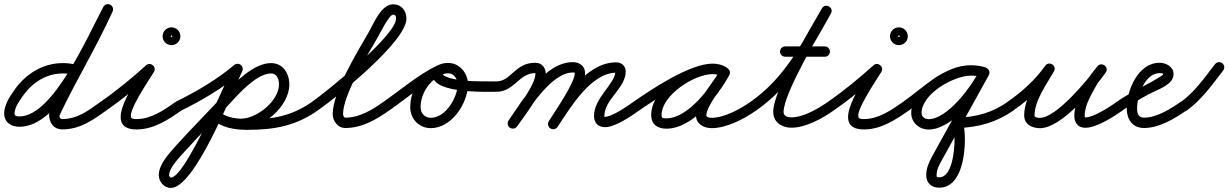

<svg xmlns="http://www.w3.org/2000/svg" viewBox="-37 -589 5931 927"><path d="M335.4 -275.2C335.4 -275.2 335.4 -275.2 335.4 -275.2C312.3 -281.3 290.9 -284.4 266.9 -284.4C169.1 -284.4 87 -232 31.6 -153.4C9.5 -122.1 -16.8 -81.1 -16.8 -41.2C-16.8 1.9 17.4 23.1 57 23.1C255.1 23.1 419.1 -370.1 506 -532.2C512.6 -544.4 508 -559.5 495.8 -566C483.6 -572.6 468.5 -568 462 -555.8C462 -555.8 462 -555.8 462 -555.8C386.2 -414.4 219.5 -26.9 57 -26.9C45.9 -26.9 33.2 -27.7 33.2 -41.2C33.2 -69.1 57.2 -103 72.4 -124.6C118.5 -189.9 185.4 -234.4 266.9 -234.4C286.6 -234.4 303.8 -231.8 322.6 -226.8C335.9 -223.3 349.6 -231.2 353.2 -244.6C356.7 -257.9 348.8 -271.6 335.4 -275.2ZM461.2 -554.3C461.2 -554.3 461.2 -554.3 461.2 -554.3C383.4 -381.6 282.9 -219.3 202.5 -47.6C202.3 -47.2 201.7 -44.8 201.2 -42.3C200.6 -39.9 200.1 -37.4 200.1 -37C200.1 3.1 221.1 35.7 264.6 35.7C349.1 35.7 412.5 -9.9 477.6 -56.7C488.8 -64.8 491.4 -80.4 483.3 -91.6C475.2 -102.8 459.6 -105.4 448.4 -97.3C392.6 -57.2 337.3 -14.3 264.6 -14.3C250.5 -14.3 250.1 -24.8 250.1 -37C250.1 -37.4 249.4 -34.6 248.8 -31.7C248.2 -28.9 247.6 -26 247.8 -26.4C328.3 -198.3 428.8 -360.8 506.8 -533.7C512.5 -546.3 506.9 -561.1 494.3 -566.8C481.7 -572.5 466.9 -566.9 461.2 -554.3Z M477.2 -56.4C477.2 -56.4 477.2 -56.4 477.2 -56.4C555.2 -110.3 631.4 -173 701.7 -236.4C712.4 -246 706.6 -260 696.3 -268.6C686 -277.1 671.2 -280.3 663.7 -268.1C622.8 -201.6 446.5 36 622 36C704.7 36 775.2 -10.7 840.4 -56.6C851.7 -64.5 854.4 -80.1 846.4 -91.4C838.5 -102.7 822.9 -105.4 811.6 -97.4C755.9 -58.3 692.9 -14 622 -14C616 -14 602.6 -14.3 597.8 -19.7C575.3 -45.3 679.3 -198.1 706.3 -241.9C713.8 -254.1 709.6 -266.8 700.9 -274C692.1 -281.3 678.9 -283.1 668.3 -273.6C599.5 -211.6 525 -150.2 448.8 -97.6C437.4 -89.7 434.6 -74.2 442.4 -62.8C450.3 -51.4 465.8 -48.6 477.2 -56.4ZM784 -414C784 -410.7 794.3 -421 791 -421C787.7 -421 798 -410.7 798 -414C798 -417.3 787.7 -407 791 -407C794.3 -407 784 -417.3 784 -414ZM748 -414C748 -390.3 767.3 -371 791 -371C814.7 -371 834 -390.3 834 -414C834 -437.7 814.7 -457 791 -457C767.3 -457 748 -437.7 748 -414Z M837.1 -54.6C837.1 -54.6 837.1 -54.6 837.1 -54.6C940.7 -106 1037 -162.5 1126 -236.8C1136.6 -245.7 1138 -261.4 1129.2 -272C1120.3 -282.6 1104.6 -284 1094 -275.2C1008 -203.4 915 -149 814.9 -99.4C802.5 -93.3 797.5 -78.3 803.6 -65.9C809.7 -53.5 824.7 -48.5 837.1 -54.6ZM1087.3 -266.6C1087.3 -266.6 1087.3 -266.6 1087.3 -266.6C1041.5 -168.2 855.5 268.5 787.8 268.5C784.5 268.5 779.5 261.4 779.5 256.3C779.5 221.2 830.8 168.9 852.6 144.7C928.5 60.5 1009.3 -19.2 1085.5 -103.2C1125.2 -146.9 1206.8 -234.4 1271.9 -234.4C1300.3 -234.4 1309.9 -205.8 1309.9 -181.7C1309.9 -100.9 1202.2 -16 1126.5 -16C1098.4 -16 1046.6 -25.6 1026.5 -47.8C1017.3 -58 1001.5 -58.8 991.2 -49.5C981 -40.3 980.2 -24.5 989.5 -14.2C1019.8 19.3 1083.4 34 1126.5 34C1229.6 34 1359.9 -72.9 1359.9 -181.7C1359.9 -234.2 1329.3 -284.4 1271.9 -284.4C1188.4 -284.4 1100.1 -193.7 1048.5 -136.8C972.3 -52.7 891.4 27 815.4 111.3C782.7 147.6 729.5 204 729.5 256.3C729.5 287.6 755.2 318.5 787.8 318.5C902.2 318.5 1077.2 -126.4 1132.7 -245.4C1138.5 -257.9 1133.1 -272.8 1120.6 -278.7C1108.1 -284.5 1093.2 -279.1 1087.3 -266.6ZM990.1 -13.6C990.1 -13.6 990.1 -13.6 990.1 -13.6C1030.7 28.1 1098.6 37.9 1154.2 37.9C1286 37.9 1389 20.4 1498.4 -56.6C1509.7 -64.5 1512.4 -80.1 1504.4 -91.4C1496.5 -102.7 1480.9 -105.4 1469.6 -97.4C1368.8 -26.5 1275.7 -12.1 1154.2 -12.1C1113.5 -12.1 1056.1 -17.5 1025.9 -48.4C1016.3 -58.3 1000.4 -58.5 990.6 -48.9C980.7 -39.3 980.5 -23.4 990.1 -13.6Z M1498.3 -56.5C1498.3 -56.5 1498.3 -56.5 1498.3 -56.5C1589.6 -120.4 1925.3 -388.1 1925.3 -499.1C1925.3 -537.5 1900.8 -568.2 1861 -568.2C1802.6 -568.2 1767.1 -474.4 1740.4 -428.6C1686.1 -335.2 1569.3 -143.1 1569.3 -38.6C1569.3 -4.8 1594 29 1630 29C1710.7 29 1779.3 -11.4 1843.4 -56.6C1854.7 -64.5 1857.4 -80.1 1849.4 -91.4C1841.5 -102.7 1825.9 -105.4 1814.6 -97.4C1814.6 -97.4 1814.6 -97.4 1814.6 -97.4C1759.6 -58.7 1699.5 -21 1630 -21C1622.8 -21 1619.3 -33.2 1619.3 -38.6C1619.3 -129.4 1735.4 -320.6 1783.6 -403.4C1798.2 -428.5 1841.4 -518.2 1861 -518.2C1872.8 -518.2 1875.3 -509.7 1875.3 -499.1C1875.3 -418.1 1542.1 -148.2 1469.7 -97.5C1458.4 -89.6 1455.6 -74 1463.5 -62.7C1471.4 -51.4 1487 -48.6 1498.3 -56.5Z M1808.5 -62.7C1816.4 -51.4 1832 -48.6 1843.3 -56.5C1924.5 -113.1 2005.7 -183.7 2094.3 -227C2106.8 -233.1 2111.9 -248 2105.8 -260.4C2099.8 -272.9 2084.8 -278 2072.4 -271.9C2072.4 -271.9 2072.4 -271.9 2072.4 -271.9C1981.1 -227.4 1898.1 -155.7 1814.7 -97.5C1803.4 -89.6 1800.6 -74 1808.5 -62.7ZM2072.9 -272.2C2072.9 -272.2 2072.9 -272.2 2072.9 -272.2C1996.5 -236.7 1943.7 -155.4 1943.7 -71.2C1943.7 -14.7 1986.1 29.7 2043.2 29.7C2143.6 29.7 2222.6 -90.9 2222.6 -182.5C2222.6 -234.6 2182.1 -285 2128 -285C2098.9 -285 2066.2 -277.1 2055.4 -246.3C2055.4 -246.3 2055.4 -246.3 2055.4 -246.3C2055.4 -246.4 2055.5 -246.4 2055.5 -246.4C2015.5 -134.5 2309.9 -146 2360 -146C2373.8 -146 2385 -157.2 2385 -171C2385 -184.8 2373.8 -196 2360 -196C2360 -196 2360 -196 2360 -196C2351.2 -196 2342.7 -196.1 2334.1 -196.1C2267.9 -196.8 2179.4 -193.3 2117 -218.8C2113.1 -220.4 2100.9 -224.9 2102.5 -229.6C2102.5 -229.6 2102.6 -229.6 2102.6 -229.7C2102.6 -229.7 2102.6 -229.7 2102.6 -229.7C2104.2 -234.3 2124 -235 2128 -235C2154.2 -235 2172.6 -207 2172.6 -182.5C2172.6 -119 2115 -20.3 2043.2 -20.3C2013.7 -20.3 1993.7 -42.1 1993.7 -71.2C1993.7 -136 2035.1 -199.5 2093.9 -226.8C2106.4 -232.6 2111.9 -247.5 2106.1 -260C2100.2 -272.5 2085.4 -278 2072.9 -272.2Z M2335 -171C2335 -157.2 2346.2 -146 2360 -146C2446.2 -146 2468.6 -236 2547 -236C2547.1 -236 2547.7 -236.3 2547.7 -235.8C2547.9 -234.5 2548 -233.3 2548 -232C2548 -178.7 2452.2 -55.4 2418.5 -7.3C2410.6 4 2413.4 19.6 2424.7 27.5C2436 35.4 2451.6 32.6 2459.5 21.3C2501.3 -38.3 2598 -161.4 2598 -232C2598 -262.8 2579 -286 2547 -286C2448.4 -286 2431.2 -196 2360 -196C2346.2 -196 2335 -184.8 2335 -171ZM2424.7 27.5C2436.1 35.4 2451.7 32.6 2459.5 21.3C2515.7 -59.6 2622.8 -239 2729 -239C2734.9 -239 2738 -239.7 2738 -235C2738 -189.3 2642.6 -51.5 2612.9 -4.3C2605.5 7.3 2609 22.8 2620.7 30.1C2632.3 37.5 2647.8 34 2655.1 22.3C2693.6 -38.7 2788 -167 2788 -235C2788 -269.4 2761.5 -289 2729 -289C2592.8 -289 2487.8 -107 2418.5 -7.3C2410.6 4.1 2413.4 19.7 2424.7 27.5ZM2654.8 23.9C2654.8 23.9 2654.8 23.9 2654.8 23.9C2715.2 -66.7 2815.7 -238 2938 -238C2940.5 -238 2936.3 -239.3 2934.9 -241.4C2934.5 -242.2 2934 -244.9 2934 -244C2934 -185 2831 -117.6 2831 -29C2831 3.6 2851 25 2884 25C2934 25 3011.6 -29.3 3050.4 -56.5C3061.7 -64.5 3064.4 -80.1 3056.5 -91.4C3048.5 -102.7 3032.9 -105.4 3021.6 -97.5C2993.2 -77.5 2918.5 -25 2884 -25C2878.4 -25 2881 -21.7 2881 -29C2881 -109.5 2984 -162.8 2984 -244C2984 -270.3 2963.8 -288 2938 -288C2791.8 -288 2685.1 -111.7 2613.2 -3.9C2605.5 7.6 2608.6 23.1 2620.1 30.8C2631.6 38.5 2647.1 35.4 2654.8 23.9Z M3015.5 -62.7C3023.4 -51.4 3039 -48.6 3050.3 -56.5C3123.4 -107.5 3313.3 -231.8 3403.6 -231.8C3417.8 -231.8 3432.8 -229 3444.5 -220.7C3457.4 -211.4 3471 -217.9 3478 -228.8C3485 -239.6 3485.3 -254.7 3471.5 -262.6C3448.6 -275.9 3429.4 -281.1 3402.3 -281.1C3286.7 -281.1 3107.1 -157.8 3107.1 -34.2C3107.1 11.8 3137.8 32.3 3180.7 32.3C3307.6 32.3 3429 -125.6 3483.9 -226C3491.9 -240.6 3485 -253.9 3474 -259.9C3463 -265.9 3448.1 -264.6 3440.1 -250C3405.3 -186.6 3323.3 -102.8 3323.3 -31.6C3323.3 10.3 3362 29.7 3399 29.7C3471.6 29.7 3557.4 -15.6 3615.4 -56.6C3626.7 -64.5 3629.4 -80.1 3621.4 -91.4C3613.5 -102.7 3597.9 -105.4 3586.6 -97.4C3537.6 -62.8 3460.5 -20.3 3399 -20.3C3392.3 -20.3 3373.3 -21.5 3373.3 -31.6C3373.3 -77.9 3457.4 -177.5 3483.9 -226C3491.9 -240.6 3485 -253.9 3474 -259.9C3463 -265.9 3448.1 -264.6 3440.1 -250C3395.4 -168.3 3285.2 -17.7 3180.7 -17.7C3164.9 -17.7 3157.1 -17.3 3157.1 -34.2C3157.1 -129.1 3315.3 -231.1 3402.3 -231.1C3420.8 -231.1 3431.4 -228.1 3446.5 -219.4C3460.2 -211.4 3473.4 -217.3 3480 -227.5C3486.6 -237.6 3486.4 -252.1 3473.5 -261.3C3453.2 -275.8 3428.3 -281.8 3403.6 -281.8C3293.6 -281.8 3109.4 -158.7 3021.7 -97.5C3010.4 -89.6 3007.6 -74 3015.5 -62.7Z M3580.5 -62.7C3588.4 -51.4 3604 -48.6 3615.3 -56.5C3786.8 -176.2 3874 -345.6 3974.8 -523.7C3983 -538.2 3976.2 -551.6 3965.3 -557.8C3954.4 -563.9 3939.4 -562.8 3931.2 -548.3C3877.1 -452.7 3696.2 -156.9 3696.2 -48.3C3696.2 0.8 3737.9 27.6 3783.3 27.6C3853.8 27.6 3933.4 -17.3 3989.3 -56.5C4000.6 -64.4 4003.4 -80 3995.5 -91.3C3987.6 -102.6 3972 -105.4 3960.7 -97.5C3913.9 -64.7 3842.6 -22.4 3783.3 -22.4C3766.3 -22.4 3746.2 -28 3746.2 -48.3C3746.2 -140.3 3928 -441 3974.8 -523.7C3983 -538.2 3976.2 -551.6 3965.3 -557.8C3954.4 -563.9 3939.4 -562.8 3931.2 -548.3C3834.6 -377.5 3751.2 -212.3 3586.7 -97.5C3575.4 -89.6 3572.6 -74 3580.5 -62.7ZM3754 -315C3754 -315 3754 -315 3754 -315C3817.7 -315 3881.3 -315 3945 -315C3958.8 -315 3970 -326.2 3970 -340C3970 -353.8 3958.8 -365 3945 -365C3945 -365 3945 -365 3945 -365C3881.3 -365 3817.7 -365 3754 -365C3740.2 -365 3729 -353.8 3729 -340C3729 -326.2 3740.2 -315 3754 -315Z M3989.2 -56.4C3989.2 -56.4 3989.2 -56.4 3989.2 -56.4C4067.2 -110.3 4143.4 -173 4213.7 -236.4C4224.4 -246 4218.6 -260 4208.3 -268.6C4198 -277.1 4183.2 -280.3 4175.7 -268.1C4134.8 -201.6 3958.5 36 4134 36C4216.7 36 4287.2 -10.7 4352.4 -56.6C4363.7 -64.5 4366.4 -80.1 4358.4 -91.4C4350.5 -102.7 4334.9 -105.4 4323.6 -97.4C4267.9 -58.3 4204.9 -14 4134 -14C4128 -14 4114.6 -14.3 4109.8 -19.7C4087.3 -45.3 4191.3 -198.1 4218.3 -241.9C4225.8 -254.1 4221.6 -266.8 4212.9 -274C4204.1 -281.3 4190.9 -283.1 4180.3 -273.6C4111.5 -211.6 4037 -150.2 3960.8 -97.6C3949.4 -89.7 3946.6 -74.2 3954.4 -62.8C3962.3 -51.4 3977.8 -48.6 3989.2 -56.4ZM4296 -414C4296 -410.7 4306.3 -421 4303 -421C4299.7 -421 4310 -410.7 4310 -414C4310 -417.3 4299.7 -407 4303 -407C4306.3 -407 4296 -417.3 4296 -414ZM4260 -414C4260 -390.3 4279.3 -371 4303 -371C4326.7 -371 4346 -390.3 4346 -414C4346 -437.7 4326.7 -457 4303 -457C4279.3 -457 4260 -437.7 4260 -414Z M4317.5 -62.7C4325.4 -51.4 4341 -48.6 4352.3 -56.5C4440.4 -118.2 4538 -224 4650.4 -224C4669.2 -224 4687.9 -221.4 4705.9 -216C4719.1 -212.1 4733 -219.6 4737 -232.9C4740.9 -246.1 4733.4 -260 4720.1 -264C4720.1 -264 4720.1 -264 4720.1 -264C4697.5 -270.7 4674 -274 4650.4 -274C4522.8 -274 4422.2 -166.5 4323.7 -97.5C4312.4 -89.6 4309.6 -74 4317.5 -62.7ZM4719.9 -264C4719.9 -264 4719.9 -264 4719.9 -264C4696.8 -270.7 4675.6 -273.9 4651.3 -273.9C4539.9 -273.9 4362.5 -166.3 4362.5 -42.8C4362.5 2.9 4401.6 36.4 4446 36.4C4562 36.4 4689.7 -131.5 4737.4 -226.8C4744.7 -241.4 4737.5 -254.4 4726.6 -260.1C4715.7 -265.9 4701 -264.4 4693.1 -250.1C4617.1 -112.4 4541.1 25.3 4465.1 162.9C4448.5 193 4435.2 221.4 4435 256.6C4434.7 294.2 4460.4 317.2 4497.4 317.2C4602.1 317.2 4621.6 164.5 4621.6 86.9C4621.6 57.3 4619.7 26.5 4612.2 -2.3C4610.6 -8.4 4601.6 -0.4 4594.6 8.9C4587.6 18.3 4582.6 29.2 4588.8 29C4688.6 25.7 4775.6 1.2 4857.4 -56.6C4868.7 -64.5 4871.4 -80.1 4863.4 -91.4C4855.5 -102.7 4839.9 -105.4 4828.6 -97.4C4828.6 -97.4 4828.6 -97.4 4828.6 -97.4C4754.7 -45.3 4677.3 -23.9 4587.2 -21C4580.9 -20.8 4574.3 -16 4569.6 -9.7C4564.9 -3.5 4562.2 4.2 4563.8 10.3C4570.2 34.9 4571.6 61.6 4571.6 86.9C4571.6 130.5 4562 267.2 4497.4 267.2C4487.8 267.2 4484.9 266.5 4485 257C4485.2 230.6 4496.5 209.5 4508.9 187.1C4584.9 49.4 4660.9 -88.3 4736.9 -225.9C4744.8 -240.2 4737.4 -253.3 4726.2 -259.2C4714.9 -265.1 4699.9 -263.8 4692.6 -249.2C4654.9 -173.7 4538.2 -13.6 4446 -13.6C4429.3 -13.6 4412.5 -24.7 4412.5 -42.8C4412.5 -136.8 4568.6 -223.9 4651.3 -223.9C4670.9 -223.9 4687.5 -221.3 4706.1 -216C4719.3 -212.2 4733.2 -219.8 4737 -233.1C4740.8 -246.3 4733.2 -260.2 4719.9 -264Z M4856.2 -56.4C4856.2 -56.4 4856.2 -56.4 4856.2 -56.4C4929.5 -106.9 4998.6 -169.7 5050.4 -242.5C5059.5 -255.4 5052.9 -269 5042.1 -275.9C5031.2 -282.9 5016.1 -283.1 5008.3 -269.4C4968.1 -198.9 4907.9 -114.6 4907.9 -31.7C4907.9 11.7 4946.2 29.9 4984.2 29.9C5087.8 29.9 5245.1 -159.4 5301.4 -238.5C5310.8 -251.7 5305.8 -265.6 5296 -273C5286.2 -280.3 5271.5 -281.3 5261.4 -268.6C5246.3 -249.5 5229.4 -230.5 5217.3 -209.4C5217.3 -209.4 5217.2 -209.2 5217.1 -209.1C5217 -208.9 5216.9 -208.8 5216.9 -208.8C5187.5 -153.7 5150 -94.6 5150 -30.3C5150 -19.4 5151.7 -8.4 5156.7 1.4C5156.7 1.4 5156.8 1.6 5156.9 1.7C5157 1.9 5157.1 2.1 5157.1 2.1C5167.1 20.1 5181.3 27.8 5204.4 27.8C5257.8 27.8 5342.2 -27 5384.3 -56.5C5395.6 -64.4 5398.4 -80 5390.5 -91.3C5382.6 -102.6 5367 -105.4 5355.7 -97.5C5323.7 -75.1 5244.5 -22.2 5204.4 -22.2C5189.4 -22.2 5205.8 -13.2 5200.9 -22.1C5200.9 -22.1 5201 -21.9 5201.1 -21.7C5201.2 -21.6 5201.3 -21.4 5201.3 -21.4C5200 -23.9 5200 -27.6 5200 -30.3C5200 -84.7 5236 -138.3 5261.1 -185.2C5261.1 -185.2 5261 -185.1 5260.9 -184.9C5260.8 -184.8 5260.7 -184.6 5260.7 -184.6C5271.5 -203.4 5287 -220.4 5300.6 -237.4C5310.7 -250.1 5305.4 -264.2 5295.2 -271.9C5285.1 -279.5 5270 -280.7 5260.6 -267.5C5216.8 -205.9 5063.1 -20.1 4984.2 -20.1C4976.4 -20.1 4957.9 -20.5 4957.9 -31.7C4957.9 -103.4 5016.6 -182.9 5051.7 -244.6C5059.6 -258.4 5053.6 -271.5 5043.4 -278C5033.3 -284.5 5018.8 -284.4 5009.6 -271.5C4961.2 -203.5 4896.4 -144.7 4827.8 -97.6C4816.5 -89.8 4813.6 -74.2 4821.4 -62.8C4829.2 -51.5 4844.8 -48.6 4856.2 -56.4Z M5383.3 -56.5C5383.3 -56.5 5383.3 -56.5 5383.3 -56.5C5423.3 -84.4 5464.8 -110.3 5507.8 -133.3C5540.1 -150.6 5586.6 -166.3 5612.4 -192.3C5623.1 -203.2 5629 -216.7 5629 -232C5629 -266.4 5592.6 -286 5562 -286C5458.2 -286 5403 -154.3 5403 -66C5403 -13.3 5429.8 29 5487 29C5559.8 29 5635 -16.2 5692.4 -56.6C5703.7 -64.5 5706.4 -80.1 5698.4 -91.4C5690.5 -102.7 5674.9 -105.4 5663.6 -97.4C5615.6 -63.7 5548.4 -21 5487 -21C5458.6 -21 5453 -41.1 5453 -66C5453 -124.4 5489.6 -236 5562 -236C5574.6 -236 5579 -233.9 5579 -232C5579 -227.2 5572.6 -223.8 5569.2 -221.7C5499.7 -177 5424.5 -146.2 5354.7 -97.5C5343.4 -89.6 5340.6 -74 5348.5 -62.7C5356.4 -51.4 5372 -48.6 5383.3 -56.5Z M5657.6 -61.2C5665.6 -49.9 5681.2 -47.3 5692.5 -55.3C5764.1 -106.2 5815.4 -180.1 5868.7 -248.7C5877.2 -259.6 5875.2 -275.3 5864.3 -283.7C5853.4 -292.2 5837.7 -290.2 5829.3 -279.3C5779.1 -214.8 5730.8 -143.9 5663.5 -96C5652.3 -88 5649.6 -72.4 5657.6 -61.2Z"/></svg>

Font: FRB American Cursive Guidelines Arrows Semibold
Style: Italic
Weight: 600
Italic angle: -25°
Version: Version 2.0;Modular Font Editor K font №1